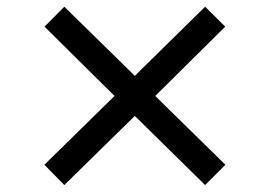

<svg xmlns="http://www.w3.org/2000/svg" viewBox="-20 -590 792 564"><path d="M168.9 -46.4 110.4 -106 316.4 -308.1 110.8 -511.7 168.9 -570.3 376 -367.2 582.5 -570.3 641.6 -511.7 436 -308.1 642.1 -106 582.5 -46.4 376 -249.5Z"/></svg>

Font: Kameron SemiBold
Style: Regular
Weight: 600
Designer: Vernon Adams
Foundry: Vernon Adams
Version: Version 1.100